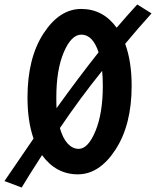

<svg xmlns="http://www.w3.org/2000/svg" viewBox="-89 -746 698 859"><path d="M34 -310Q34 -486 105.5 -596Q177 -706 274.5 -706Q372 -706 433 -622Q481 -678 525 -726L589 -686Q530 -621 471 -550Q500 -471 500 -362Q500 -188 428 -77Q356 34 259 34Q162 34 99 -52Q32 52 8 93L-69 64L61 -126Q34 -204 34 -310ZM263 -80Q305 -80 338 -159.5Q371 -239 371 -362Q371 -399 368 -429Q268 -305 179 -173Q192 -127 214 -103.5Q236 -80 263 -80ZM163 -310Q163 -277 164 -262Q264 -401 352 -512Q326 -591 275 -591Q230 -591 196.5 -512.5Q163 -434 163 -310Z"/></svg>

Font: Boogaloo
Style: Regular
Weight: 400
Designer: John Vargas Beltran
Foundry: John Vargas Beltran
Version: Version 1.002